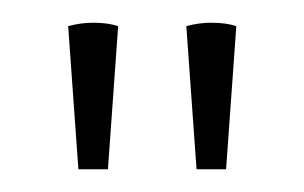

<svg xmlns="http://www.w3.org/2000/svg" viewBox="-20 -750 268 169"><path d="M153 -601H179L188 -727Q179 -730 166 -730Q155 -730 144 -727ZM49 -601H75L84 -727Q75 -730 62 -730Q51 -730 40 -727Z"/></svg>

Font: Arima Madurai ExtraLight
Style: Regular
Weight: 275
Designer: Joana Correia and Natanael Gama
Foundry: NDISCOVER
Version: Version 1.019